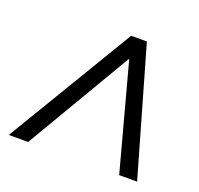

<svg xmlns="http://www.w3.org/2000/svg" viewBox="-89 -725 677 654"><g transform="rotate(20 249.0 -398.0)"><path d="M5 -168 281 -628H338L470 -168H405L295 -577H316L75 -168Z"/></g></svg>

Font: Nunito Sans 10pt Condensed
Style: Italic
Weight: 400
Width: 3
Italic angle: -9°
Designer: Vernon Adams
Foundry: Vernon Adams
Version: Version 3.101;gftools[0.9.27]